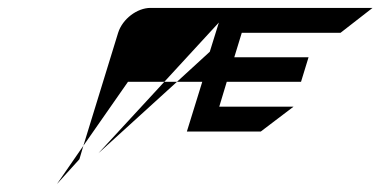

<svg xmlns="http://www.w3.org/2000/svg" viewBox="-20 -763 963 486"><path d="M124 -297 181 -360 191 -394ZM191 -394 279 -680C290 -715 327 -743 361 -743H923L842 -680H592L573 -618H761L742 -556H554L535 -493H723L640 -430H453L492 -556H428L511 -632L534 -706L396 -556H304ZM229 -375 428 -556H396Z"/></svg>

Font: bitstorm
Style: obl
Weight: 400
Version: Version 0.2